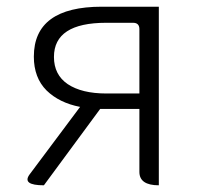

<svg xmlns="http://www.w3.org/2000/svg" viewBox="-20 -553 594 573"><path d="M454 0Q396 0 396 -40V-228Q396 -228 279 -228L111 0Q45 0 68 -32L219 -234Q157 -246 119 -283Q81 -321 81 -384Q81 -533 284 -533H454V0ZM297 -274H396V-466Q396 -485 377 -485H297Q141 -485 141 -383Q141 -330 182 -302Q224 -274 297 -274Z"/></svg>

Font: Swei Half Moon CJK SC
Style: Light
Weight: 300
Version: Version 2.071